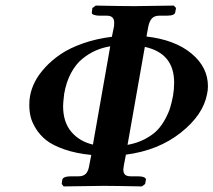

<svg xmlns="http://www.w3.org/2000/svg" viewBox="-20 -667 765 688"><path d="M499 -499 437 -147.9Q472.2 -154.3 499.8 -168.9Q527.3 -183.6 543.7 -200.7Q560.1 -217.8 572.5 -241.2Q585 -264.6 590.3 -283Q595.7 -301.3 600.1 -324.2Q604 -347.2 604 -371.1Q604 -476.1 499 -499ZM313 -148.9 375 -501Q347.2 -496.6 322.8 -485.8Q298.3 -475.1 274.9 -456.1Q251.5 -437 234.4 -405Q217.3 -373 210 -331.1Q206.1 -298.8 206.1 -287.1Q206.1 -229.5 235.4 -194.8Q264.6 -160.2 313 -148.9ZM261.2 -35.2Q279.3 -35.2 288.1 -44.9Q296.9 -54.7 299.8 -74.2L307.1 -111.8Q252.4 -117.2 210.9 -131.6Q169.4 -146 146.2 -164.3Q123 -182.6 108.6 -206.1Q94.2 -229.5 89.6 -249.3Q85 -269 85 -290Q85 -311 87.9 -324.2Q92.3 -348.6 105 -373.8Q117.7 -398.9 141.8 -425.3Q166 -451.7 198.2 -473.4Q230.5 -495.1 277.8 -511.7Q325.2 -528.3 380.9 -535.2L388.2 -570.8Q389.2 -576.7 389.2 -585.9Q389.2 -610.8 362.8 -610.8H336.9Q324.2 -610.8 315.9 -614Q307.6 -617.2 309.1 -623L311 -638.2L323.2 -647Q421.9 -645 460.9 -645L603 -647L610.8 -638.2L607.9 -623Q606.4 -610.8 577.1 -610.8H550.8Q533.2 -610.8 524.2 -600.8Q515.1 -590.8 511.2 -570.8L504.9 -536.1Q606.9 -524.4 666 -475.3Q725.1 -426.3 725.1 -357.9Q725.1 -344.2 722.2 -331.1Q708.5 -255.4 627.9 -191.7Q547.4 -127.9 431.2 -112.8L423.8 -74.2Q421.9 -64 421.9 -60.1Q421.9 -46.9 428.2 -41Q434.6 -35.2 449.2 -35.2H475.1Q487.8 -35.2 495.6 -32Q503.4 -28.8 502.9 -22.9L500 -7.8L488.8 1Q389.2 -1 351.1 -1L208 1L201.2 -7.8L203.1 -22.9Q206.1 -35.2 234.9 -35.2Z"/></svg>

Font: Linux Libertine G
Style: Bold Italic
Weight: 700
Italic angle: -11.5°
Designer: Philipp H. Poll
Foundry: Philipp H. Poll
Version: Version 4.1.0